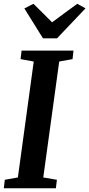

<svg xmlns="http://www.w3.org/2000/svg" viewBox="-24 -1016 481 1036"><path d="M-3.5 0 2 -46 72.5 -58.5 158 -684 87 -697 92.5 -743H372.5L367.5 -697L295.5 -684L209.5 -58.5L283 -46L277.5 0ZM208 -809 107.5 -970.5 156.5 -995.5Q182 -970.5 207.2 -945.5Q232.5 -920.5 257 -895.5Q291 -921 324.8 -945.8Q358.5 -970.5 393 -995.5L437.5 -971L283.5 -809Z"/></svg>

Font: Merriweather 24pt SemiCondensed
Style: Bold Italic
Weight: 700
Width: 4
Italic angle: -7.8°
Designer: Eben Sorkin
Foundry: Eben Sorkin
Version: Version 2.101